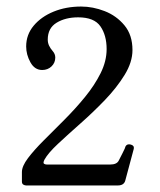

<svg xmlns="http://www.w3.org/2000/svg" viewBox="-20 -758 489 587"><path d="M60 -191Q56 -191 51.5 -193.5Q47 -196 47 -203V-232Q47 -250 65.5 -274.5Q84 -299 113.5 -328.5Q143 -358 176.5 -391.5Q210 -425 239.5 -461Q269 -497 287.5 -534Q306 -571 306 -608Q306 -650 287 -677.5Q268 -705 219 -705Q180 -705 153 -688.5Q126 -672 126 -637Q126 -627 130 -618.5Q134 -610 141 -602Q149 -593 149 -582Q149 -566 137.5 -555Q126 -544 109 -544Q86 -544 73 -567.5Q60 -591 60 -616Q60 -652 83 -679.5Q106 -707 144 -722.5Q182 -738 228 -738Q264 -738 300 -724Q336 -710 360.5 -680.5Q385 -651 385 -605Q385 -568 361 -529Q337 -490 301 -452.5Q265 -415 226.5 -381Q188 -347 157.5 -318.5Q127 -290 116 -270Q111 -260 114.5 -257.5Q118 -255 123 -255H317Q337 -255 343 -267Q346 -273 354.5 -289.5Q363 -306 364 -311Q369 -319 380 -316Q391 -313 389 -303L363 -206Q359 -191 340 -191Z"/></svg>

Font: Zen Old Mincho
Style: Regular
Weight: 400
Designer: Yoshimichi Ohira
Foundry: Positype
Version: Version 1.001